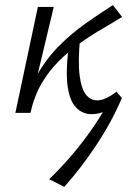

<svg xmlns="http://www.w3.org/2000/svg" viewBox="-20 -441 530 750"><path d="M74 0Q89 -85 125.5 -149Q162 -213 211 -262Q260 -311 314.5 -349.5Q369 -388 421 -421L457 -375Q422 -353 379.5 -328.5Q337 -304 293.5 -273Q250 -242 210.5 -203Q171 -164 142 -114Q113 -64 99 0ZM231 289 172 259Q220 213 264 161Q308 109 346.5 52.5Q385 -4 413 -60L456 -58Q417 34 357.5 124Q298 214 231 289ZM40 0 128 -414H190L91 0ZM338 5Q304 5 279 -19Q254 -43 245 -98.5Q236 -154 247 -248L293 -294Q284 -200 291 -146.5Q298 -93 316 -71Q334 -49 359 -49Q374 -49 388.5 -55Q403 -61 415.5 -69Q428 -77 435 -83L456 -58Q429 -30 401 -12.5Q373 5 338 5Z"/></svg>

Font: Ysabeau Infant
Style: Italic
Weight: 400
Italic angle: -12°
Designer: Christian Thalmann (Catharsis Fonts)
Version: Version 2.001;gftools[0.9.30]; featfreeze: ss01,ss02,lnum